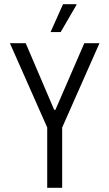

<svg xmlns="http://www.w3.org/2000/svg" viewBox="-20 -891 519 911"><path d="M204 0V-286L27 -686H102L237 -370H243L380 -686H452L275 -286V0ZM220 -739 279 -871H342L343 -868L268 -739Z"/></svg>

Font: Archivo ExtraCondensed Light
Style: Regular
Weight: 300
Width: 2
Designer: Hector Gatti
Foundry: Omnibus-Type
Version: Version 2.001